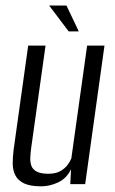

<svg xmlns="http://www.w3.org/2000/svg" viewBox="-20 -658 412 686"><path d="M127.1 7.7Q87.7 7.7 65.7 -2.9Q43.8 -13.6 34.7 -31.8Q25.5 -50.1 25.4 -73.6Q25.4 -97 28.7 -123.3L80.7 -495H142.7L91.7 -131.4Q89.2 -113.7 88.3 -97Q87.4 -80.2 91.7 -66.8Q96.1 -53.3 110.5 -45.3Q124.9 -37.2 152.4 -37.2Q178.9 -37.2 195.4 -46.6Q211.9 -56 221.3 -68.6Q230.7 -81.2 234.9 -92.2L291.3 -495H353.3L284.3 0H231.1L233.8 -53.6Q218.6 -21.2 188.5 -6.7Q158.3 7.7 127.1 7.7ZM225.5 -545.7 155.6 -638.2H217.5L261.5 -545.7Z"/></svg>

Font: Alumni Sans SC Thin
Style: Italic
Weight: 100
Italic angle: -8°
Designer: Robert E. Leuschke
Foundry: Robert E. Leuschke
Version: Version 1.016